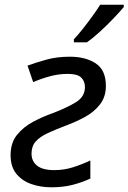

<svg xmlns="http://www.w3.org/2000/svg" viewBox="-20 -786 546 816"><path d="M198 10Q152 10 112.5 -4Q73 -18 49 -48Q25 -78 25 -126Q25 -179 52 -212.5Q79 -246 120 -268Q161 -290 204 -305Q264 -328 302.5 -351.5Q341 -375 341 -416Q341 -441 325 -456.5Q309 -472 268 -472Q229 -472 191 -461.5Q153 -451 121 -437L97 -507Q132 -520 177 -532.5Q222 -545 277 -545Q344 -545 387 -516.5Q430 -488 430 -421Q430 -375 405.5 -343Q381 -311 343 -290Q305 -269 262 -253Q217 -236 183.5 -220.5Q150 -205 132 -185Q114 -165 114 -133Q114 -101 137.5 -82Q161 -63 211 -63Q252 -63 290 -75Q328 -87 364 -104V-27Q329 -11 289 -0.5Q249 10 198 10ZM294 -606V-619Q312 -638 332.5 -664Q353 -690 372.5 -717Q392 -744 406 -766H506V-756Q492 -739 464.5 -710Q437 -681 406 -652.5Q375 -624 349 -606Z"/></svg>

Font: Manna Sans
Style: Italic
Weight: 400
Italic angle: -12°
Designer: Monotype Design Team
Foundry: Monotype Imaging Inc.
Version: Version 2.001.1; ttfautohint (v1.8.2)